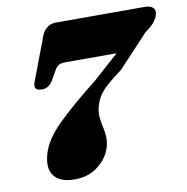

<svg xmlns="http://www.w3.org/2000/svg" viewBox="-80 -778 853 874"><g transform="rotate(-10 346.0 -341.0)"><path d="M364 -100.5Q350.5 -53.5 306 -17.8Q261.5 18 196 18Q129.5 18 101.8 -17.2Q74 -52.5 93 -118.5Q111.5 -183.5 183 -253Q254.5 -322.5 361.5 -406L483 -514.5H248Q226 -514.5 215.2 -508.2Q204.5 -502 196 -486.5L171.5 -443.5Q163 -428.5 150 -419.8Q137 -411 119 -411.5Q77 -411.5 93 -451.5L169.5 -654Q178 -674.5 194.8 -687.2Q211.5 -700 234.5 -700H643.5Q673 -700 684.5 -687.5Q696 -675 689 -654.5Q685.5 -642 673.5 -625.5Q661.5 -609 630 -586.5L489.5 -436.5Q444.5 -403.5 419.2 -380.5Q394 -357.5 381.5 -337.5Q369 -317.5 361.5 -292.5Q354 -265 356 -242.2Q358 -219.5 363 -198Q368 -176.5 370 -153Q372 -129.5 364 -100.5Z"/></g></svg>

Font: Fraunces 9pt S000 Black
Style: Italic
Weight: 900
Italic angle: -16°
Version: Version 1.000; ttfautohint (v1.8.3)